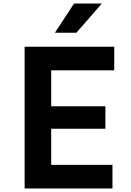

<svg xmlns="http://www.w3.org/2000/svg" viewBox="-20 -1064 740 1084"><path d="M119 0V-800H625V-667H269V-464H575V-337H269V-133H615V0ZM290 -879 398 -1044H555L411 -879Z"/></svg>

Font: Martian Mono SemiBold
Style: Regular
Weight: 600
Monospace: yes
Designer: Roman Shamin
Foundry: Evil Martians
Version: Version 1.000; ttfautohint (v1.8.4.7-5d5b)